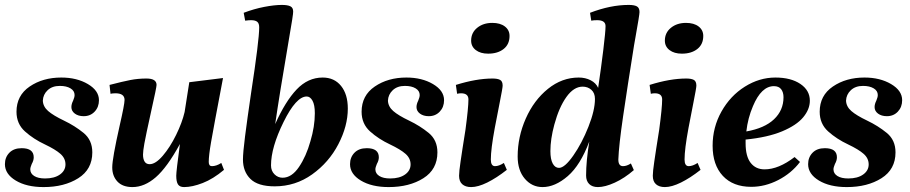

<svg xmlns="http://www.w3.org/2000/svg" viewBox="-22 -750 3695 780"><path d="M-2 -83Q-2 -111 16 -129.5Q34 -148 66 -148Q115 -148 115 -111Q115 -98 107 -84Q101 -70 101 -62Q101 -45 117 -35Q133 -25 161 -25Q199 -25 221.5 -41Q244 -57 244 -82Q244 -107 223.5 -125Q203 -143 161 -163Q114 -185 79.5 -216Q45 -247 45 -296Q45 -362 98.5 -398.5Q152 -435 227 -435Q290 -435 335 -408.5Q380 -382 380 -343Q380 -315 362.5 -296.5Q345 -278 318 -278Q296 -278 282 -288.5Q268 -299 268 -315Q268 -327 275 -341Q281 -355 281 -364Q281 -381 264.5 -391Q248 -401 221 -401Q190 -401 171.5 -383.5Q153 -366 152 -341Q153 -317 173.5 -299Q194 -281 238 -260Q282 -239 317.5 -210Q353 -181 353 -131Q353 -62 296 -26Q239 10 155 10Q86 10 42 -16.5Q-2 -43 -2 -83Z M434 -70Q434 -106 464 -239Q484 -326 484 -344Q484 -371 447 -371Q435 -371 427 -369L423 -405Q477 -419 508 -425Q539 -431 573 -431Q614 -431 614 -405Q614 -395 593 -302Q570 -198 564.5 -167Q559 -136 559 -122Q559 -104 565.5 -93.5Q572 -83 586 -83Q610 -83 639.5 -117.5Q669 -152 693.5 -202Q718 -252 728 -295L747 -416L884 -433Q845 -228 835.5 -173Q826 -118 826 -92Q826 -75 839 -75Q857 -75 877 -88L888 -60Q844 -23 801.5 -6.5Q759 10 726 10Q708 10 701 -1Q694 -12 694 -36Q694 -54 709 -165Q657 -70 611 -30Q565 10 516 10Q476 10 455 -12.5Q434 -35 434 -70Z M965 -102Q965 -129 973.5 -196Q982 -263 998 -372Q1031 -587 1031 -639Q1031 -655 1023 -661.5Q1015 -668 998 -668Q988 -668 974 -666L968 -698Q1010 -714 1051.5 -722Q1093 -730 1123 -730Q1146 -730 1157.5 -724.5Q1169 -719 1169 -703Q1170 -695 1151 -586Q1112 -358 1096 -246Q1137 -338 1183 -386.5Q1229 -435 1289 -435Q1336 -435 1363.5 -401Q1391 -367 1391 -309Q1391 -238 1352.5 -164Q1314 -90 1246 -41.5Q1178 7 1094 7Q1026 7 995.5 -23Q965 -53 965 -102ZM1239 -176Q1257 -236 1257 -290Q1257 -324 1247.5 -341Q1238 -358 1224 -358Q1181 -358 1130 -254.5Q1079 -151 1079 -78Q1079 -56 1093 -42Q1107 -28 1126 -28Q1163 -28 1192.5 -71.5Q1222 -115 1239 -176Z M1400 -83Q1400 -111 1418 -129.5Q1436 -148 1468 -148Q1517 -148 1517 -111Q1517 -98 1509 -84Q1503 -70 1503 -62Q1503 -45 1519 -35Q1535 -25 1563 -25Q1601 -25 1623.5 -41Q1646 -57 1646 -82Q1646 -107 1625.5 -125Q1605 -143 1563 -163Q1516 -185 1481.5 -216Q1447 -247 1447 -296Q1447 -362 1500.5 -398.5Q1554 -435 1629 -435Q1692 -435 1737 -408.5Q1782 -382 1782 -343Q1782 -315 1764.5 -296.5Q1747 -278 1720 -278Q1698 -278 1684 -288.5Q1670 -299 1670 -315Q1670 -327 1677 -341Q1683 -355 1683 -364Q1683 -381 1666.5 -391Q1650 -401 1623 -401Q1592 -401 1573.5 -383.5Q1555 -366 1554 -341Q1555 -317 1575.5 -299Q1596 -281 1640 -260Q1684 -239 1719.5 -210Q1755 -181 1755 -131Q1755 -62 1698 -26Q1641 10 1557 10Q1488 10 1444 -16.5Q1400 -43 1400 -83Z M1843 -36Q1843 -53 1849 -93.5Q1855 -134 1857 -147L1869 -223Q1881 -313 1881 -346Q1881 -371 1851 -371Q1843 -371 1835 -369L1830 -405Q1913 -431 1979 -431Q1999 -431 2009.5 -425.5Q2020 -420 2020 -402Q2020 -393 2008 -333Q1991 -246 1988 -230Q1972 -144 1972 -102Q1972 -75 1989 -75Q2005 -75 2025 -88L2037 -60Q1995 -27 1957.5 -8.5Q1920 10 1892 10Q1869 10 1856 -1.5Q1843 -13 1843 -36ZM1892 -585Q1892 -617 1916.5 -637Q1941 -657 1978 -657Q2010 -657 2029 -642.5Q2048 -628 2048 -604Q2048 -570 2024 -551Q2000 -532 1961 -532Q1930 -532 1911 -546.5Q1892 -561 1892 -585Z M2081 -114Q2081 -194 2114 -268.5Q2147 -343 2204 -389Q2261 -435 2329 -435Q2356 -435 2377.5 -424Q2399 -413 2408 -393Q2420 -474 2429 -548Q2438 -622 2438 -644Q2438 -668 2404 -668Q2389 -668 2380 -666L2375 -698Q2458 -730 2532 -730Q2555 -730 2565.5 -724Q2576 -718 2576 -701Q2576 -690 2560 -601L2554 -567Q2527 -398 2509.5 -278.5Q2492 -159 2490 -102Q2490 -75 2509 -75Q2524 -75 2541 -86L2553 -59Q2515 -26 2475.5 -8Q2436 10 2407 10Q2384 10 2371.5 -2.5Q2359 -15 2359 -37Q2359 -95 2372 -175Q2336 -79 2284.5 -34.5Q2233 10 2182 10Q2139 10 2110 -24Q2081 -58 2081 -114ZM2395 -348Q2395 -372 2380.5 -385Q2366 -398 2345 -398Q2309 -398 2279 -356Q2249 -314 2230 -244Q2214 -185 2214 -136Q2214 -103 2223.5 -85.5Q2233 -68 2249 -68Q2272 -68 2307 -118Q2342 -168 2368.5 -235Q2395 -302 2395 -348Z M2630 -36Q2630 -53 2636 -93.5Q2642 -134 2644 -147L2656 -223Q2668 -313 2668 -346Q2668 -371 2638 -371Q2630 -371 2622 -369L2617 -405Q2700 -431 2766 -431Q2786 -431 2796.5 -425.5Q2807 -420 2807 -402Q2807 -393 2795 -333Q2778 -246 2775 -230Q2759 -144 2759 -102Q2759 -75 2776 -75Q2792 -75 2812 -88L2824 -60Q2782 -27 2744.5 -8.5Q2707 10 2679 10Q2656 10 2643 -1.5Q2630 -13 2630 -36ZM2679 -585Q2679 -617 2703.5 -637Q2728 -657 2765 -657Q2797 -657 2816 -642.5Q2835 -628 2835 -604Q2835 -570 2811 -551Q2787 -532 2748 -532Q2717 -532 2698 -546.5Q2679 -561 2679 -585Z M2873 -158Q2873 -233 2909 -297Q2945 -361 3004 -398Q3063 -435 3128 -435Q3191 -435 3229.5 -409Q3268 -383 3268 -341Q3268 -306 3241 -273.5Q3214 -241 3155.5 -216.5Q3097 -192 3007 -183V-168Q3007 -115 3027.5 -88.5Q3048 -62 3084 -62Q3141 -62 3206 -112L3228 -92Q3193 -46 3139.5 -18.5Q3086 9 3030 9Q2956 9 2914.5 -35.5Q2873 -80 2873 -158ZM3161 -355Q3161 -375 3151.5 -387.5Q3142 -400 3122 -400Q3071 -400 3037 -319Q3016 -270 3010 -216Q3084 -229 3122.5 -265.5Q3161 -302 3161 -355Z M3261 -83Q3261 -111 3279 -129.5Q3297 -148 3329 -148Q3378 -148 3378 -111Q3378 -98 3370 -84Q3364 -70 3364 -62Q3364 -45 3380 -35Q3396 -25 3424 -25Q3462 -25 3484.5 -41Q3507 -57 3507 -82Q3507 -107 3486.5 -125Q3466 -143 3424 -163Q3377 -185 3342.5 -216Q3308 -247 3308 -296Q3308 -362 3361.5 -398.5Q3415 -435 3490 -435Q3553 -435 3598 -408.5Q3643 -382 3643 -343Q3643 -315 3625.5 -296.5Q3608 -278 3581 -278Q3559 -278 3545 -288.5Q3531 -299 3531 -315Q3531 -327 3538 -341Q3544 -355 3544 -364Q3544 -381 3527.5 -391Q3511 -401 3484 -401Q3453 -401 3434.5 -383.5Q3416 -366 3415 -341Q3416 -317 3436.5 -299Q3457 -281 3501 -260Q3545 -239 3580.5 -210Q3616 -181 3616 -131Q3616 -62 3559 -26Q3502 10 3418 10Q3349 10 3305 -16.5Q3261 -43 3261 -83Z"/></svg>

Font: Unna
Style: Bold Italic
Weight: 700
Italic angle: -8.05°
Designer: Jorge de Buen Unna
Foundry: Omnibus-Type
Version: Version 2.008